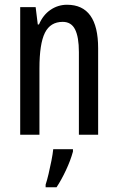

<svg xmlns="http://www.w3.org/2000/svg" viewBox="-20 -567 496 808"><path d="M262 -547Q393 -547 393 -364V0H312V-348Q312 -411 296 -443Q280 -475 244 -475Q192 -475 169 -429Q146 -383 146 -279V0H65V-537H130L139 -464H144Q161 -504 192.5 -525.5Q224 -547 262 -547ZM287 71Q277 108 257.5 149.5Q238 191 218 221H172V210Q178 192 184.5 164.5Q191 137 196.5 109Q202 81 204 61H287Z"/></svg>

Font: Noto Sans Khmer ExtraCondensed
Style: Regular
Weight: 400
Width: 2
Designer: Danh Hong and the Monotype Design Team
Foundry: Monotype Imaging Inc.
Version: Version 2.004; ttfautohint (v1.8.4.7-5d5b)